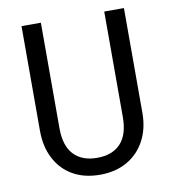

<svg xmlns="http://www.w3.org/2000/svg" viewBox="-79 -758 759 840"><g transform="rotate(-10 300.0 -338.0)"><path d="M527.5 -688.5V-223Q527.5 -153.5 499.2 -100.5Q471 -47.5 419.8 -18Q368.5 11.5 299 11.5Q228 11.5 177.2 -18.2Q126.5 -48 99.5 -101Q72.5 -154 72.5 -223V-688.5H158.5V-220Q158.5 -141.5 195.2 -102.5Q232 -63.5 299 -63.5Q366.5 -63.5 403.2 -102.5Q440 -141.5 440 -220V-688.5Z"/></g></svg>

Font: Fast_Mono
Style: Regular
Weight: 400
Monospace: yes
Designer: Carrois Corporate, Edenspiekermann AG, Nikita Prokopov
Foundry: Carrois Corporate, Edenspiekermann AG, Nikita Prokopov
Version: Version 5.002